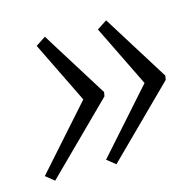

<svg xmlns="http://www.w3.org/2000/svg" viewBox="-69 -512 550 542"><g transform="rotate(-15 206.0 -241.0)"><path d="M285 -441 406 -247 404 -235 208 -41 183 -61 344 -242 256 -422ZM106 -441 227 -247 225 -235 29 -41 4 -61 165 -242 77 -422Z"/></g></svg>

Font: Piazzolla Light
Style: Italic
Weight: 300
Italic angle: -11.3°
Designer: Juan Pablo del Peral
Foundry: Huerta Tipografica
Version: Version 1.330